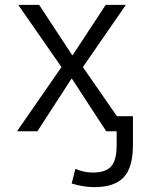

<svg xmlns="http://www.w3.org/2000/svg" viewBox="-20 -540 602 790"><path d="M277 -313H279L415 -520H498L321 -264L461 -62H527V57Q527 149 489 189.5Q451 230 368 230Q323 230 275 215L290 155Q327 170 361 170Q415 170 437.5 144.5Q460 119 460 57V0H420H417L276 -216H274L134 0H50L233 -264L55 -520H141Z"/></svg>

Font: Mplus 1p
Style: Regular
Weight: 400
Version: Version 1.061